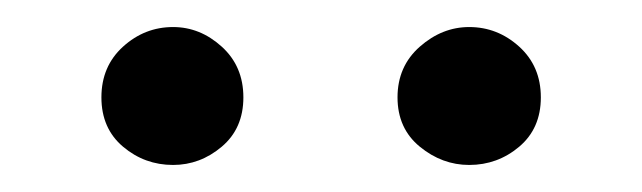

<svg xmlns="http://www.w3.org/2000/svg" viewBox="-20 -792 475 142"><path d="M108 -670Q87 -670 71 -683.5Q55 -697 55 -720Q55 -743 71 -757.5Q87 -772 108 -772Q128 -772 144 -757.5Q160 -743 160 -720Q160 -697 144 -683.5Q128 -670 108 -670ZM327 -670Q307 -670 290.5 -683.5Q274 -697 274 -720Q274 -743 290.5 -757.5Q307 -772 327 -772Q348 -772 364 -757.5Q380 -743 380 -720Q380 -697 364 -683.5Q348 -670 327 -670Z"/></svg>

Font: Early Summer Mincho
Style: Regular
Weight: 400
Designer: GuiWonder
Version: Version 1.002